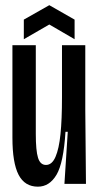

<svg xmlns="http://www.w3.org/2000/svg" viewBox="-20 -700 377 731"><path d="M27.3 -176V-528H116.3V-190Q116.3 -126.3 124.8 -99.2Q133.3 -72 155 -72Q178 -72 191.3 -102.8Q204.7 -133.7 210.3 -189.3Q216 -245 216 -330V-528H304.7V-281L307.3 0H225.3L238 -198.3H229.3Q222 -80 195.2 -34.7Q168.3 10.7 124.3 10.7Q74.3 10.7 50.8 -34.5Q27.3 -79.7 27.3 -176ZM70.7 -625.3 167.7 -680.3 264 -625.3V-550.7L167.7 -606.7L70.7 -550.7Z"/></svg>

Font: Bricolage Grotesque 96pt Condensed ExBd
Style: Regular
Weight: 800
Width: 3
Designer: Mathieu Triay
Foundry: Atelier Triay
Version: Version 1.001;Glyphs 3.2 (3207)